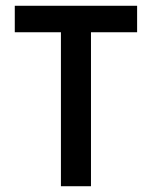

<svg xmlns="http://www.w3.org/2000/svg" viewBox="-20 -645 526 665"><path d="M191 0V-533.3H31.2V-625H454.9V-533.3H295.1V0Z"/></svg>

Font: Afacad Flux Medium
Style: Regular
Weight: 500
Designer: Kristian Moeller
Foundry: Dicotype
Version: Version 1.100